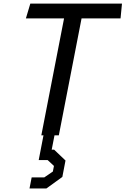

<svg xmlns="http://www.w3.org/2000/svg" viewBox="-20 -750 696 1064"><path d="M209 0H221L194.5 137H244L279 169.5L273 200.5L225.5 233H155.5L143.5 294.5H237L325.5 230.5L343 139.5L280 79.5H266.5L282 0H306L432 -648H648L656 -730H148L123.5 -648H335Z"/></svg>

Font: Monaspace Krypton
Style: Italic
Weight: 400
Italic angle: -11°
Designer: Riley Cran & the Lettermatic Team
Foundry: Lettermatic
Version: Version 1.101 (Monaspace Krypton)